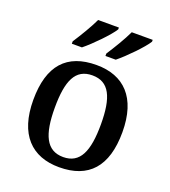

<svg xmlns="http://www.w3.org/2000/svg" viewBox="-141 -869 870 982"><g transform="rotate(20 294.5 -378.0)"><path d="M322 -619V-606H378C423 -642 500 -721 521 -756V-766H407C386 -721 350 -662 322 -619ZM139 -619V-606H194C239 -642 316 -721 337 -756V-766H224C203 -721 167 -662 139 -619ZM293 10C453 10 537 -81 537 -269C537 -457 445 -547 296 -547C135 -547 52 -457 52 -269C52 -81 144 10 293 10ZM295 -46C203 -46 169 -123 169 -269C169 -416 202 -490 294 -490C386 -490 420 -416 420 -269C420 -123 387 -46 295 -46Z"/></g></svg>

Font: Noto Naskh Arabic UI Medium
Style: Regular
Weight: 500
Designer: Monotype Design Team, David Williams, Mohamad Dakak and Nizar Qandah
Foundry: Monotype Imaging Inc.
Version: Version 2.014